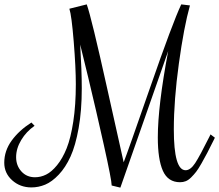

<svg xmlns="http://www.w3.org/2000/svg" viewBox="-147 -839 1010 884"><path d="M172.4 -798.8 252.4 -818.8Q273.9 -759.3 346.9 -429.9Q419.9 -100.6 422.4 -91.8Q440.4 -137.2 544.2 -436Q647.9 -734.9 687.5 -818.8L727.5 -814Q699.7 -714.8 676.5 -546.1Q653.3 -377.4 653.3 -243.2Q653.3 -55.2 707.5 -55.2Q730 -55.2 751.5 -87.9Q772.9 -120.6 817.4 -210L822.3 -220.2L842.3 -205.1L837.4 -194.8Q817.9 -155.8 806.9 -134.5Q795.9 -113.3 781 -87.2Q766.1 -61 756.1 -48.1Q746.1 -35.2 733.4 -22.5Q720.7 -9.8 708.5 -4.9Q696.3 0 682.1 0Q626.5 0 603 -52.5Q579.6 -105 579.6 -206.1Q579.6 -351.1 627.4 -604L407.2 24.9L367.2 15.1Q367.2 -9.3 331.1 -171.6Q294.9 -334 258.8 -483.9L222.2 -633.8Q229.5 -512.2 229.5 -432.1Q229.5 -330.1 215.1 -249.3Q200.7 -168.5 177.7 -118.2Q154.8 -67.9 123.5 -34.9Q92.3 -2 61.3 11Q30.3 23.9 -2.4 23.9Q-54.2 23.9 -90.8 -8.8Q-127.4 -41.5 -127.4 -89.8Q-127.4 -144.5 -93.5 -191.4Q-59.6 -238.3 -2.4 -274.9L12.2 -259.8Q-25.9 -233.4 -49.3 -194.3Q-72.8 -155.3 -72.8 -115.2Q-72.8 -76.7 -48.6 -49.8Q-24.4 -22.9 14.2 -22.9Q40.5 -22.9 65.4 -35.2Q90.3 -47.4 115.7 -78.4Q141.1 -109.4 159.9 -156.2Q178.7 -203.1 190.4 -279.3Q202.1 -355.5 202.1 -451.2Q202.1 -527.8 192.4 -647.9Q182.6 -768.1 172.4 -798.8Z"/></svg>

Font: Rochester
Style: Regular
Weight: 400
Designer: Gillian Fisher
Foundry: Font Diner, Inc DBA Sideshow
Version: Version 1.005